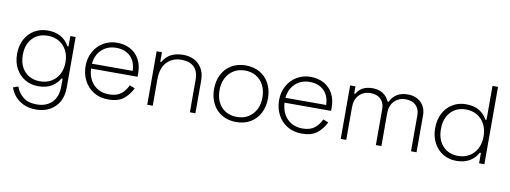

<svg xmlns="http://www.w3.org/2000/svg" viewBox="-69 -1099 4542 1711"><g transform="rotate(10 2202.0 -243.0)"><path d="M538 -23 488 -28V-98H478Q453 -54 406 -24Q359 6 284 6Q218 6 164.5 -25.5Q111 -57 80.5 -114Q50 -171 50 -246Q50 -321 80.5 -378Q111 -435 164.5 -466.5Q218 -498 284 -498Q421 -498 480 -390H490V-484H538ZM293 -452Q207 -452 154.5 -396.5Q102 -341 102 -246Q102 -151 154.5 -95.5Q207 -40 293 -40Q350 -40 394 -65.5Q438 -91 463 -137.5Q488 -184 488 -246Q488 -308 463 -354.5Q438 -401 394 -426.5Q350 -452 293 -452ZM112 39Q129 92 175 130Q221 168 299 168Q386 168 437 117Q488 66 488 -28L538 -23Q538 49 508 102.5Q478 156 424.5 185Q371 214 300 214Q234 214 185 190Q136 166 107 129.5Q78 93 66 55Z M670 -246Q670 -317 701.5 -374.5Q733 -432 788.5 -465Q844 -498 912 -498Q979 -498 1031.5 -470Q1084 -442 1113.5 -388.5Q1143 -335 1143 -263V-231H722Q727 -139 780.5 -85.5Q834 -32 919 -32Q985 -32 1025 -62Q1065 -92 1088 -144L1136 -125Q1106 -63 1056.5 -24.5Q1007 14 919 14Q845 14 788.5 -20Q732 -54 701 -113.5Q670 -173 670 -246ZM1091 -275Q1088 -360 1039.5 -406Q991 -452 912 -452Q835 -452 783 -404.5Q731 -357 722 -275Z M1319 -484V-398H1329Q1381 -494 1513 -494Q1566 -494 1610 -472Q1654 -450 1680.5 -405.5Q1707 -361 1707 -296V0H1657V-292Q1657 -372 1616.5 -410Q1576 -448 1503 -448Q1422 -448 1371.5 -395Q1321 -342 1321 -242V0H1271V-484Z M1833 -242Q1833 -316 1863 -374.5Q1893 -433 1948.5 -465.5Q2004 -498 2077 -498Q2150 -498 2205.5 -465.5Q2261 -433 2291 -374.5Q2321 -316 2321 -242Q2321 -168 2291 -109.5Q2261 -51 2205.5 -18.5Q2150 14 2077 14Q2004 14 1948.5 -18.5Q1893 -51 1863 -109.5Q1833 -168 1833 -242ZM1883 -242Q1883 -146 1935.5 -89Q1988 -32 2077 -32Q2135 -32 2179 -59Q2223 -86 2247 -133.5Q2271 -181 2271 -242Q2271 -304 2247 -351.5Q2223 -399 2179 -425.5Q2135 -452 2077 -452Q2019 -452 1975 -424.5Q1931 -397 1907 -349.5Q1883 -302 1883 -242Z M2421 -246Q2421 -317 2452.5 -374.5Q2484 -432 2539.5 -465Q2595 -498 2663 -498Q2730 -498 2782.5 -470Q2835 -442 2864.5 -388.5Q2894 -335 2894 -263V-231H2473Q2478 -139 2531.5 -85.5Q2585 -32 2670 -32Q2736 -32 2776 -62Q2816 -92 2839 -144L2887 -125Q2857 -63 2807.5 -24.5Q2758 14 2670 14Q2596 14 2539.5 -20Q2483 -54 2452 -113.5Q2421 -173 2421 -246ZM2842 -275Q2839 -360 2790.5 -406Q2742 -452 2663 -452Q2586 -452 2534 -404.5Q2482 -357 2473 -275Z M3070 -484V-419H3080Q3100 -455 3136 -474.5Q3172 -494 3226 -494Q3282 -494 3320 -468Q3358 -442 3375 -400H3385Q3407 -446 3446.5 -470Q3486 -494 3543 -494Q3617 -494 3662.5 -449.5Q3708 -405 3708 -334V0H3658V-328Q3658 -382 3624.5 -415Q3591 -448 3532 -448Q3470 -448 3430 -407.5Q3390 -367 3390 -295V0H3340V-328Q3340 -382 3306.5 -415Q3273 -448 3214 -448Q3152 -448 3112 -407.5Q3072 -367 3072 -295V0H3022V-484Z M4322 0H4274V-94H4264Q4205 14 4068 14Q4002 14 3948.5 -18Q3895 -50 3864.5 -108Q3834 -166 3834 -242Q3834 -318 3864.5 -376Q3895 -434 3948.5 -466Q4002 -498 4068 -498Q4144 -498 4190.5 -468.5Q4237 -439 4262 -393H4272V-700H4322ZM4077 -452Q3991 -452 3938.5 -395Q3886 -338 3886 -242Q3886 -146 3938.5 -89Q3991 -32 4077 -32Q4134 -32 4178 -58Q4222 -84 4247 -131.5Q4272 -179 4272 -242Q4272 -305 4247 -352.5Q4222 -400 4178 -426Q4134 -452 4077 -452Z"/></g></svg>

Font: Space Grotesk Variable
Style: Regular
Weight: 400
Designer: Florian Karsten (Space Grotesk), Colophon Foundry (Space Mono)
Foundry: Florian Karsten
Version: Version 1.106